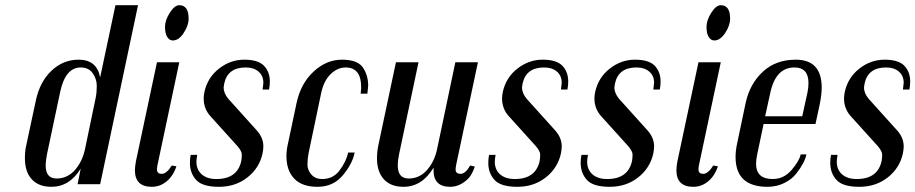

<svg xmlns="http://www.w3.org/2000/svg" viewBox="-20 -710 3528 740"><path d="M178 10Q129 10 102.5 -19Q76 -48 76 -100Q76 -128 81 -149L118 -322Q133 -394 178 -437Q223 -480 283 -480Q353 -480 366 -412L425 -690H512L366 0H279L291 -60Q248 10 178 10ZM349 -334Q353 -354 353 -379.5Q353 -405 337.5 -427.5Q322 -450 291 -450Q232 -450 212 -356L161 -115Q156 -88 156 -73Q156 -22 198 -22Q240 -22 269 -55Q298 -88 308 -137Z M646 -554Q633 -554 624.5 -567.5Q616 -581 616 -606.5Q616 -632 634.5 -661Q653 -690 671 -690Q689 -690 698 -677Q707 -664 707 -638Q707 -612 688 -583Q669 -554 646 -554ZM585 -57Q585 -40 603.5 -40Q622 -40 642 -72L660 -69Q643 -18 602 2Q585 10 565 10Q500 10 500 -54Q500 -67 504 -89L585 -470H671L587 -74Q585 -64 585 -57Z M712 -82Q712 -100 715 -113H740Q737 -94 737 -87Q737 -56 757.5 -38Q778 -20 814 -20Q895 -20 910 -90Q912 -102 912 -114.5Q912 -127 895 -147L792 -261Q765 -290 765 -331Q765 -342 768 -356Q780 -411 824 -445.5Q868 -480 921.5 -480Q975 -480 997.5 -456.5Q1020 -433 1020 -396Q1020 -380 1017 -365H992Q995 -386 995 -391Q995 -418 976.5 -434Q958 -450 927 -450Q857 -450 844 -387Q842 -377 842 -373Q842 -350 861 -328L970 -207Q995 -179 995 -146Q995 -134 992 -119Q980 -63 934 -26.5Q888 10 824 10Q760 10 736 -16.5Q712 -43 712 -82Z M1370 -349 1372 -369V-374Q1372 -450 1312 -450Q1281 -450 1254.5 -424.5Q1228 -399 1218 -352L1169 -118Q1165 -96 1165 -75.5Q1165 -55 1180 -37.5Q1195 -20 1222 -20Q1264 -20 1289 -53.5Q1314 -87 1322 -122H1347Q1338 -78 1301 -34Q1264 10 1204 10Q1144 10 1114 -21.5Q1084 -53 1084 -108Q1084 -132 1090 -157L1123 -313Q1139 -388 1188.5 -434Q1238 -480 1298 -480Q1358 -480 1378.5 -450Q1399 -420 1399 -380L1396 -349Z M1736 -57Q1736 -40 1755 -40Q1774 -40 1792 -72L1810 -68Q1799 -36 1785 -22Q1753 10 1715 10Q1651 10 1651 -53V-64Q1607 10 1535 10Q1486 10 1459.5 -19Q1433 -48 1433 -100Q1433 -125 1438 -149L1506 -470H1593L1518 -115Q1513 -90 1513 -73Q1513 -22 1555 -22Q1597 -22 1626 -55Q1655 -88 1665 -137L1735 -470H1822L1738 -74Q1736 -62 1736 -57Z M1862 -82Q1862 -100 1865 -113H1890Q1887 -94 1887 -87Q1887 -56 1907.5 -38Q1928 -20 1964 -20Q2045 -20 2060 -90Q2062 -102 2062 -114.5Q2062 -127 2045 -147L1942 -261Q1915 -290 1915 -331Q1915 -342 1918 -356Q1930 -411 1974 -445.5Q2018 -480 2071.5 -480Q2125 -480 2147.5 -456.5Q2170 -433 2170 -396Q2170 -380 2167 -365H2142Q2145 -386 2145 -391Q2145 -418 2126.5 -434Q2108 -450 2077 -450Q2007 -450 1994 -387Q1992 -377 1992 -373Q1992 -350 2011 -328L2120 -207Q2145 -179 2145 -146Q2145 -134 2142 -119Q2130 -63 2084 -26.5Q2038 10 1974 10Q1910 10 1886 -16.5Q1862 -43 1862 -82Z M2218 -82Q2218 -100 2221 -113H2246Q2243 -94 2243 -87Q2243 -56 2263.5 -38Q2284 -20 2320 -20Q2401 -20 2416 -90Q2418 -102 2418 -114.5Q2418 -127 2401 -147L2298 -261Q2271 -290 2271 -331Q2271 -342 2274 -356Q2286 -411 2330 -445.5Q2374 -480 2427.5 -480Q2481 -480 2503.5 -456.5Q2526 -433 2526 -396Q2526 -380 2523 -365H2498Q2501 -386 2501 -391Q2501 -418 2482.5 -434Q2464 -450 2433 -450Q2363 -450 2350 -387Q2348 -377 2348 -373Q2348 -350 2367 -328L2476 -207Q2501 -179 2501 -146Q2501 -134 2498 -119Q2486 -63 2440 -26.5Q2394 10 2330 10Q2266 10 2242 -16.5Q2218 -43 2218 -82Z M2733 -554Q2720 -554 2711.5 -567.5Q2703 -581 2703 -606.5Q2703 -632 2721.5 -661Q2740 -690 2758 -690Q2776 -690 2785 -677Q2794 -664 2794 -638Q2794 -612 2775 -583Q2756 -554 2733 -554ZM2672 -57Q2672 -40 2690.5 -40Q2709 -40 2729 -72L2747 -69Q2730 -18 2689 2Q2672 10 2652 10Q2587 10 2587 -54Q2587 -67 2591 -89L2672 -470H2758L2674 -74Q2672 -64 2672 -57Z M2894 -79Q2894 -20 2958 -20Q3001 -20 3031 -55Q3061 -90 3066 -115H3088Q3082 -83 3049 -41Q3032 -19 3002.5 -4.5Q2973 10 2938 10Q2815 10 2815 -105Q2815 -130 2821 -157L2854 -314Q2870 -387 2920 -433.5Q2970 -480 3047 -480Q3147 -480 3147 -372Q3147 -348 3140 -311L3123 -232H2923L2899 -118Q2894 -95 2894 -79ZM3096 -390Q3096 -450 3042 -450Q2970 -450 2949 -353L2929 -262H3072L3092 -353Q3096 -372 3096 -390Z M3180 -82Q3180 -100 3183 -113H3208Q3205 -94 3205 -87Q3205 -56 3225.5 -38Q3246 -20 3282 -20Q3363 -20 3378 -90Q3380 -102 3380 -114.5Q3380 -127 3363 -147L3260 -261Q3233 -290 3233 -331Q3233 -342 3236 -356Q3248 -411 3292 -445.5Q3336 -480 3389.5 -480Q3443 -480 3465.5 -456.5Q3488 -433 3488 -396Q3488 -380 3485 -365H3460Q3463 -386 3463 -391Q3463 -418 3444.5 -434Q3426 -450 3395 -450Q3325 -450 3312 -387Q3310 -377 3310 -373Q3310 -350 3329 -328L3438 -207Q3463 -179 3463 -146Q3463 -134 3460 -119Q3448 -63 3402 -26.5Q3356 10 3292 10Q3228 10 3204 -16.5Q3180 -43 3180 -82Z"/></svg>

Font: Trochut
Style: Italic
Weight: 400
Italic angle: -12°
Designer: Andreu Balius
Foundry: Andreu Balius
Version: Version 1.001